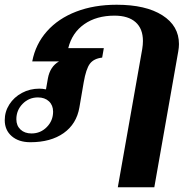

<svg xmlns="http://www.w3.org/2000/svg" viewBox="-41 -590 804 810"><path d="M559 -383Q562 -401 562 -417Q562 -469 531 -496.5Q500 -524 442 -524Q366 -524 314.5 -488Q263 -452 247 -387H397L390 -347Q355 -343 338.5 -321.5Q322 -300 312 -242L294 -137Q282 -67 227.5 -28.5Q173 10 87 10Q38 10 8.5 -15.5Q-21 -41 -21 -83Q-21 -119 -1.5 -149.5Q18 -180 51.5 -198Q85 -216 125 -216Q138 -216 153 -213L161 -259Q170 -309 208 -331H95Q109 -404 157 -458Q205 -512 280.5 -541Q356 -570 451 -570Q574 -570 644 -525.5Q714 -481 714 -404Q714 -390 711 -373L610 200H456ZM183 -119Q183 -146 165.5 -162.5Q148 -179 119 -179Q81 -179 54.5 -152Q28 -125 28 -87Q28 -60 45.5 -43.5Q63 -27 92 -27Q130 -27 156.5 -54Q183 -81 183 -119Z"/></svg>

Font: Fahkwang
Style: Bold Italic
Weight: 700
Italic angle: -10°
Designer: Suppakit Chalermlarp | Katatrad Co.,Ltd.
Foundry: Cadson Demak Co.,Ltd.
Version: Version 1.000; ttfautohint (v1.6)